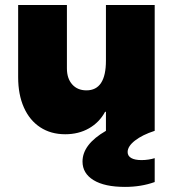

<svg xmlns="http://www.w3.org/2000/svg" viewBox="-20 -524 692 769"><path d="M599.6 0Q549.8 16.1 520.5 39.1Q491.2 62 491.2 85Q491.2 100.6 505.6 108.9Q520 117.2 546.9 117.2Q561 117.2 575.2 115Q589.4 112.8 599.6 109.4V205.1Q545.4 224.6 480.5 224.6Q398.9 224.6 354.7 197.5Q310.5 170.4 310.5 123Q310.5 54.2 404.3 0V-76.2H400.9Q377.9 -33.7 336.4 -10Q294.9 13.7 241.2 13.7Q183.6 13.7 141.1 -14.2Q98.6 -42 75.7 -93.5Q52.7 -145 52.7 -214.8V-503.9H248V-250Q248 -209.5 269.3 -185.8Q290.5 -162.1 326.2 -162.1Q404.3 -162.1 404.3 -281.2V-503.9H599.6Z"/></svg>

Font: Wanted Sans ExtraBlack
Style: Regular
Weight: 900
Designer: Original Design by Kil Hyung-jin and Kang Hanbin, Wanted Lab, Inc; Hangeul from Source Han Sans by Jang Soo-young and Ka
Foundry: Wanted Lab, Inc.
Version: Version 1.001